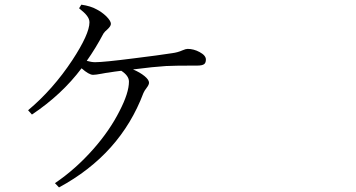

<svg xmlns="http://www.w3.org/2000/svg" viewBox="-20 -779 1540 831"><path d="M235.4 32.2 217.8 13.7Q307.6 -46.9 385.7 -135.7Q455.1 -214.8 497.1 -297.9Q538.1 -377 538.1 -425.8Q538.1 -451.2 504.9 -472.7Q494.1 -471.7 474.6 -468.8Q457 -465.8 449.2 -464.8Q439.5 -463.9 419.9 -460Q393.6 -455.1 382.8 -455.1Q365.2 -455.1 333 -483.4Q247.1 -369.1 118.2 -283.2L101.6 -301.8Q209 -391.6 293 -518.6Q367.2 -631.8 367.2 -682.6Q367.2 -697.3 355.5 -711.9Q346.7 -723.6 322.3 -743.2L332 -758.8Q373 -752.9 398.4 -738.3Q419.9 -727.5 439.5 -709Q460 -688.5 460 -675.8Q460 -666 445.3 -652.3Q432.6 -641.6 427.7 -633.8Q393.6 -569.3 355.5 -515.6Q376 -509.8 391.6 -509.8Q428.7 -509.8 558.6 -526.4Q668.9 -540 724.6 -548.8Q749 -551.8 770.5 -561.5Q784.2 -567.4 792 -567.4Q818.4 -567.4 843.8 -553.7Q871.1 -539.1 871.1 -521.5Q871.1 -507.8 864.3 -502Q856.4 -495.1 833 -495.1Q828.1 -495.1 814.5 -495.1Q735.4 -495.1 698.2 -493.2Q647.5 -490.2 555.7 -478.5Q585.9 -465.8 605.5 -449.7Q625 -433.6 625 -420.9Q625 -412.1 614.7 -398.9Q604.5 -385.7 600.6 -376Q501 -111.3 235.4 32.2Z"/></svg>

Font: Bpmf GenYo Min R
Style: R
Weight: 400
Foundry: But Ko
Version: Version 1.320